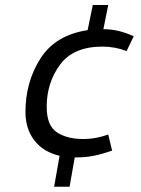

<svg xmlns="http://www.w3.org/2000/svg" viewBox="-20 -662 546 745"><path d="M161.2 -247.5Q161.2 -175 200.6 -148.8Q240 -122.5 303.8 -122.5Q351.2 -122.5 400 -140L415 -77.5Q375 -63.8 343.8 -57.5Q312.5 -51.2 275 -51.2H270L250 62.5H190L211.2 -57.5Q147.5 -72.5 113.1 -117.5Q78.8 -162.5 78.8 -227.5Q78.8 -343.8 136.9 -435Q195 -526.2 320 -545L340 -642.5H400L381.2 -548.8Q440 -548.8 498.8 -521.2L471.2 -463.8Q426.2 -481.2 377.5 -481.2Q265 -481.2 213.1 -411.2Q161.2 -341.2 161.2 -247.5Z"/></svg>

Font: Cambay
Style: Italic
Weight: 400
Italic angle: -11°
Designer: Pooja Saxena
Foundry: Pooja Saxena
Version: Version 1.019;PS 001.019;hotconv 1.0.70;makeotf.lib2.5.58329